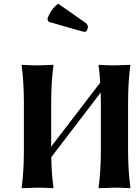

<svg xmlns="http://www.w3.org/2000/svg" viewBox="-20 -990 740 1013"><path d="M287.1 -970.2C274.1 -961.4 262.5 -949.5 252.2 -934.6C241.9 -919.6 234.5 -904.5 230 -889.2L236.8 -875L389.2 -831.1C410.6 -824.9 423.7 -821.8 428.2 -821.8C432.1 -821.8 435.7 -824.8 439 -830.8C442.2 -836.8 443.8 -842.3 443.8 -847.2C443.8 -856.3 439 -864.3 429.2 -871.1ZM106 -444.8V-200.2C106 -120.8 102.1 -54 94.2 0L95.2 2.9L178.2 0C201 0 228.2 1 259.8 2.9L262.2 0C255.4 -46.9 251.5 -100.4 250.5 -160.6L511.2 -501.5C511.9 -477.4 512.2 -458.5 512.2 -444.8V-200.2C512.2 -123 508.1 -56.3 500 0L501 2.9L584 0C606.8 0 634.1 1 666 2.9L668 0C659.8 -59.6 655.8 -126.3 655.8 -200.2V-444.8C655.8 -522.9 659.8 -589.7 668 -645L667 -647.9L584 -645C561.2 -645 533.9 -646 502 -647.9L500 -645C503.9 -617.4 506.8 -587.1 508.8 -554.2L250 -216.3V-444.8C250 -522.9 254.1 -589.7 262.2 -645L261.2 -647.9L178.2 -645C155.4 -645 128.1 -646 96.2 -647.9L94.2 -645C102.1 -588.1 106 -521.3 106 -444.8Z"/></svg>

Font: Linux Biolinum G
Style: Bold
Weight: 700
Designer: Philipp H. Poll
Foundry: Philipp H. Poll
Version: Version 1.1.0